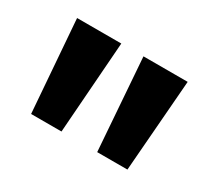

<svg xmlns="http://www.w3.org/2000/svg" viewBox="-70 -827 569 516"><g transform="rotate(30 214.5 -569.5)"><path d="M159.2 -426.8H64.9L43 -711.9H180.2ZM363.8 -426.8H270L249 -711.9H386.2Z"/></g></svg>

Font: Creato Display
Style: Bold
Weight: 700
Version: Version 1.000